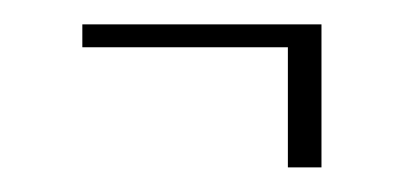

<svg xmlns="http://www.w3.org/2000/svg" viewBox="-20 -346 328 156"><path d="M213.9 -307.6V-210H241.2V-326.2H239.3H213.9H46.9V-307.6Z"/></svg>

Font: Caledo
Style: Light
Weight: 300
Designer: BSozoo
Foundry: BSozoo
Version: Version 002.000